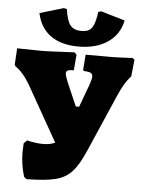

<svg xmlns="http://www.w3.org/2000/svg" viewBox="-59 -919 725 974"><g transform="rotate(5 303.5 -432.5)"><path d="M606 -643 597 -558Q578 -537 564 -513.5Q550 -490 533 -451L409 -166Q377 -91 344.5 -55Q312 -19 260.5 -6Q209 7 112 8L100 -3Q81 -63 81 -129Q81 -144 83 -172L99 -188Q146 -177 180 -177Q217 -177 242 -189L83 -470Q49 -529 7 -558L3 -564L8 -649L128 -647Q155 -647 195 -649Q235 -651 278 -653L300 -654L311 -643L304 -563Q282 -563 273.5 -559Q265 -555 265 -544Q265 -531 284 -487L330 -381H347L389 -495Q400 -526 400 -539Q400 -553 389.5 -558Q379 -563 354 -564L351 -570L357 -647H489Q519 -647 573 -650L596 -651ZM105 -837 227 -873 242 -869Q250 -810 268.5 -787.5Q287 -765 324 -765Q349 -765 363.5 -773.5Q378 -782 387 -804Q396 -826 402 -869L417 -873L539 -837Q524 -765 465.5 -725Q407 -685 316 -685Q229 -685 175 -723.5Q121 -762 105 -837Z"/></g></svg>

Font: Alegreya SC Black
Style: Regular
Weight: 900
Designer: Juan Pablo del Peral
Foundry: Huerta Tipografica
Version: Version 2.007; ttfautohint (v1.6)